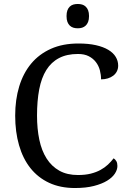

<svg xmlns="http://www.w3.org/2000/svg" viewBox="-20 -945 654 975"><path d="M377.9 -724.1Q429.2 -724.1 467 -715.6Q504.9 -707 530 -691.9Q555.2 -676.8 567.6 -656.2Q580.1 -635.7 580.1 -611.8Q580.1 -595.7 573.5 -582.8Q566.9 -569.8 555.2 -560.8Q543.5 -551.8 527.6 -546.9Q511.7 -542 493.2 -542Q493.2 -565.4 487.1 -588.4Q481 -611.3 467 -629.6Q453.1 -647.9 430.9 -659.4Q408.7 -670.9 376 -670.9Q319.3 -670.9 279.8 -650.1Q240.2 -629.4 215.3 -589.6Q190.4 -549.8 179.2 -491.5Q168 -433.1 168 -357.9Q168 -291 179.7 -235.4Q191.4 -179.7 216.8 -139.9Q242.2 -100.1 281.5 -78.1Q320.8 -56.2 376 -56.2Q412.6 -56.2 440.7 -63.2Q468.8 -70.3 490.2 -82Q511.7 -93.8 528.1 -109.1Q544.4 -124.5 557.1 -141.1Q565.4 -135.7 570.8 -126.5Q576.2 -117.2 576.2 -102.1Q576.2 -83 563.2 -63.2Q550.3 -43.5 523.9 -27.3Q497.6 -11.2 457 -0.7Q416.5 9.8 360.8 9.8Q286.1 9.8 229.5 -16.6Q172.9 -43 134.5 -91.3Q96.2 -139.6 76.7 -207.5Q57.1 -275.4 57.1 -357.9Q57.1 -439 77.6 -506.3Q98.1 -573.7 138.4 -622.1Q178.7 -670.4 238.8 -697.3Q298.8 -724.1 377.9 -724.1ZM317.9 -863.3Q317.9 -880.9 322.3 -892.6Q326.7 -904.3 334.5 -911.6Q342.3 -918.9 352.5 -921.9Q362.8 -924.8 375 -924.8Q386.7 -924.8 397 -921.9Q407.2 -918.9 415 -911.6Q422.9 -904.3 427.5 -892.6Q432.1 -880.9 432.1 -863.3Q432.1 -845.7 427.5 -834Q422.9 -822.3 415 -814.9Q407.2 -807.6 397 -804.4Q386.7 -801.3 375 -801.3Q362.8 -801.3 352.5 -804.4Q342.3 -807.6 334.5 -814.9Q326.7 -822.3 322.3 -834Q317.9 -845.7 317.9 -863.3Z"/></svg>

Font: Droid-TTFautohint Serif
Style: Regular
Weight: 400
Foundry: Ascender Corporation
Version: Version 1.00; ttfautohint (v1.00rc1.4-1a1c-dirty) -l 8 -r 50